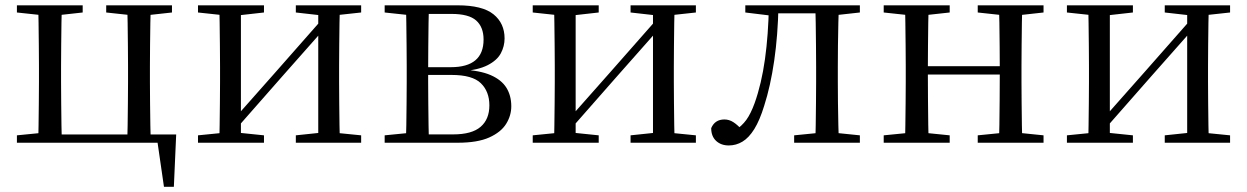

<svg xmlns="http://www.w3.org/2000/svg" viewBox="-20 -536 4684 721"><path d="M123.1 0Q124.3 -24.4 124.8 -65.3Q125.3 -106.3 125.8 -150.3Q126.3 -194.3 126.3 -228.5V-288.3Q126.3 -321.7 125.8 -365.7Q125.3 -409.7 124.8 -450.7Q124.3 -491.8 123.1 -516H212.3Q211.3 -491.8 210.8 -450.7Q210.3 -409.7 209.8 -365.7Q209.3 -321.7 209.3 -288.3V-228.5Q209.3 -194.3 209.8 -150.3Q210.3 -106.3 210.8 -65.3Q211.3 -24.4 212.3 0ZM457.8 0Q458.8 -24.4 459.3 -65.3Q459.8 -106.3 460.3 -150.3Q460.8 -194.3 460.8 -228.5V-288.3Q460.8 -321.7 460.3 -365.7Q459.8 -409.7 459.3 -450.7Q458.8 -491.8 457.8 -516H546.2Q545.2 -491.8 544.6 -450.7Q544 -409.7 543.5 -365.7Q543 -321.7 543 -288.3V-228.5Q543 -194.3 543.5 -150.3Q544 -106.3 544.6 -65.3Q545.2 -24.4 546.2 0ZM595.7 165.4 567.7 -27.9 603.9 0H166.8V-31.1H641.6L632.9 165.4ZM43.5 -489.1V-516H290.5V-489.1L184.7 -477.4H152.7ZM378.8 -489.1V-516H625.8V-489.1L519.6 -477.4H487.2ZM43.5 0V-27.8L152.7 -38.6H167V0Z M723.5 0V-27.8L831.7 -38.6H866.3L971.3 -27.8V0ZM1090.9 0V-27.8L1193.6 -38.6H1228L1336.2 -27.8V0ZM803.1 0Q804.3 -24.4 804.8 -65.3Q805.3 -106.3 805.8 -150.3Q806.3 -194.3 806.3 -228.5V-288.3Q806.3 -321.7 805.8 -365.7Q805.3 -409.7 804.8 -450.7Q804.3 -491.8 803.1 -516H884.7V0ZM862.1 -46.9 826.9 -65.8H838.3L1015.2 -265.6L1196 -470.9L1229.7 -451H1218.4L1040.1 -249.4ZM1175.1 0V-516H1256.4Q1255.4 -491.8 1254.9 -450.7Q1254.4 -409.7 1253.9 -365.7Q1253.4 -321.7 1253.4 -288.3V-228.5Q1253.4 -194.3 1253.9 -150.3Q1254.4 -106.3 1254.9 -65.3Q1255.4 -24.4 1256.4 0ZM723.5 -489.1V-516H971.3V-489.1L867.1 -477.4H832.7ZM1090.9 -489.1V-516H1336.2V-489.1L1228.8 -477.4H1194.4Z M1424.5 0V-27.8L1533.7 -38.6L1547.2 -31.3H1681.6Q1751.8 -31.3 1784.7 -59.7Q1817.7 -88.1 1817.7 -140.4Q1817.7 -192.3 1785.8 -223.4Q1754 -254.6 1675.6 -254.6H1547.2V-283.7H1673Q1795.9 -283.7 1795.9 -387.5Q1795.9 -434.3 1768.2 -459Q1740.4 -483.7 1676 -483.7H1547.2L1533.7 -477.4L1424.5 -489.1V-516H1698.6Q1791.5 -516 1833.2 -482.3Q1874.8 -448.6 1874.8 -391.7Q1874.8 -362.3 1860.7 -335.8Q1846.5 -309.3 1811.1 -291.2Q1775.7 -273.1 1711.5 -267.5L1714.1 -274.5Q1781.6 -271.7 1822.4 -254Q1863.1 -236.3 1881.6 -206.6Q1900 -177 1900 -136.9Q1900 -101.9 1880.6 -70.8Q1861.2 -39.6 1817.2 -19.8Q1773.2 0 1698.6 0ZM1504.1 0Q1505.3 -24.4 1505.8 -65.3Q1506.3 -106.3 1506.8 -150.3Q1507.3 -194.3 1507.3 -228.5V-288.3Q1507.3 -321.7 1506.8 -365.7Q1506.3 -409.7 1505.8 -450.7Q1505.3 -491.8 1504.1 -516H1590.8Q1589.8 -491.8 1589.3 -450.2Q1588.8 -408.7 1588.3 -361.2Q1587.8 -313.7 1587.8 -272V-228.5Q1587.8 -194.3 1588.3 -150.3Q1588.8 -106.3 1589.3 -65.3Q1589.8 -24.4 1590.8 0Z M1980.5 0V-27.8L2088.7 -38.6H2123.3L2228.3 -27.8V0ZM2347.9 0V-27.8L2450.6 -38.6H2485L2593.2 -27.8V0ZM2060.1 0Q2061.3 -24.4 2061.8 -65.3Q2062.3 -106.3 2062.8 -150.3Q2063.3 -194.3 2063.3 -228.5V-288.3Q2063.3 -321.7 2062.8 -365.7Q2062.3 -409.7 2061.8 -450.7Q2061.3 -491.8 2060.1 -516H2141.7V0ZM2119.1 -46.9 2083.9 -65.8H2095.3L2272.2 -265.6L2453 -470.9L2486.7 -451H2475.4L2297.1 -249.4ZM2432.1 0V-516H2513.4Q2512.4 -491.8 2511.9 -450.7Q2511.4 -409.7 2510.9 -365.7Q2510.4 -321.7 2510.4 -288.3V-228.5Q2510.4 -194.3 2510.9 -150.3Q2511.4 -106.3 2511.9 -65.3Q2512.4 -24.4 2513.4 0ZM1980.5 -489.1V-516H2228.3V-489.1L2124.1 -477.4H2089.7ZM2347.9 -489.1V-516H2593.2V-489.1L2485.8 -477.4H2451.4Z M2716.7 10.2Q2687.6 10.2 2669.1 -7Q2650.7 -24.2 2650.7 -54.8Q2657.7 -71.3 2670.1 -79.3Q2682.4 -87.4 2700.3 -87.4Q2718.3 -87.4 2734.3 -77Q2750.4 -66.6 2768.6 -45.9V-35.9H2740V-46.1Q2765.7 -62.7 2782.5 -85.7Q2799.2 -108.6 2813.9 -149.1Q2839.7 -221.4 2852.6 -313.7Q2865.5 -406.1 2867.3 -516H2903.4Q2901.2 -403.6 2887.3 -308Q2873.4 -212.4 2849.6 -138.5Q2833 -84.3 2812.6 -51.4Q2792.2 -18.6 2768.2 -4.2Q2744.3 10.2 2716.7 10.2ZM2778.8 -489.1V-516H2882V-477.4H2874.8ZM2883.8 -486V-516H3074.9V-486ZM2962.2 0V-27.8L3070.9 -38.6H3103.3L3209 -27.8V0ZM3041.7 0Q3042.7 -24.4 3043.2 -65.3Q3043.7 -106.3 3044.2 -150.3Q3044.7 -194.3 3044.7 -228.5V-288.3Q3044.7 -321.7 3044.2 -365.7Q3043.7 -409.7 3043.2 -450.7Q3042.7 -491.8 3041.7 -516H3130.2Q3129.2 -491.8 3128.2 -450.7Q3127.2 -409.7 3126.7 -365.7Q3126.2 -321.7 3126.2 -288.3V-228.5Q3126.2 -194.3 3126.7 -150.3Q3127.2 -106.3 3128.2 -65.3Q3129.2 -24.4 3130.2 0ZM3085.5 -477.4V-516H3209V-489.1L3103.3 -477.4Z M3378.1 0Q3379.3 -24.4 3379.8 -65.4Q3380.3 -106.3 3380.8 -150.3Q3381.3 -194.3 3381.3 -228.5V-288.3Q3381.3 -321.7 3380.8 -365.7Q3380.3 -409.8 3379.8 -450.8Q3379.3 -491.8 3378.1 -516H3467.3Q3466.3 -491.7 3465.8 -450.1Q3465.3 -408.6 3464.8 -363Q3464.3 -317.5 3464.3 -279.8V-260.2Q3464.3 -210.2 3464.8 -159.3Q3465.3 -108.5 3465.8 -66.4Q3466.3 -24.3 3467.3 0ZM3730.4 0Q3732.4 -24.3 3732.9 -66.4Q3733.4 -108.5 3733.9 -159.3Q3734.4 -210.2 3734.4 -260.2V-279.8Q3734.4 -317.4 3733.9 -363.1Q3733.4 -408.7 3732.9 -450.2Q3732.4 -491.7 3730.4 -516H3818.9Q3817.9 -491.7 3817.4 -450.7Q3816.9 -409.7 3816.4 -365.7Q3815.9 -321.7 3815.9 -288.3V-228.5Q3815.9 -194.3 3816.4 -150.3Q3816.9 -106.3 3817.4 -65.4Q3817.9 -24.4 3818.9 0ZM3298.5 0V-27.8L3407.7 -38.6H3439.7L3546.3 -27.8V0ZM3298.5 -489.1V-516H3546.3V-489.1L3439.7 -477.4H3407.7ZM3651.6 0V-27.8L3759.8 -38.6H3792.8L3898.7 -27.8V0ZM3651.6 -489.1V-516H3898.7V-489.1L3792.8 -477.4H3759.8ZM3422 -256V-287.5H3774.9V-256Z M3986.5 0V-27.8L4094.7 -38.6H4129.3L4234.3 -27.8V0ZM4353.9 0V-27.8L4456.6 -38.6H4491L4599.2 -27.8V0ZM4066.1 0Q4067.3 -24.4 4067.8 -65.3Q4068.3 -106.3 4068.8 -150.3Q4069.3 -194.3 4069.3 -228.5V-288.3Q4069.3 -321.7 4068.8 -365.7Q4068.3 -409.7 4067.8 -450.7Q4067.3 -491.8 4066.1 -516H4147.7V0ZM4125.1 -46.9 4089.9 -65.8H4101.3L4278.2 -265.6L4459 -470.9L4492.7 -451H4481.4L4303.1 -249.4ZM4438.1 0V-516H4519.4Q4518.4 -491.8 4517.9 -450.7Q4517.4 -409.7 4516.9 -365.7Q4516.4 -321.7 4516.4 -288.3V-228.5Q4516.4 -194.3 4516.9 -150.3Q4517.4 -106.3 4517.9 -65.3Q4518.4 -24.4 4519.4 0ZM3986.5 -489.1V-516H4234.3V-489.1L4130.1 -477.4H4095.7ZM4353.9 -489.1V-516H4599.2V-489.1L4491.8 -477.4H4457.4Z"/></svg>

Font: Noto Serif JP
Style: Regular
Weight: 200
Designer: Ryoko NISHIZUKA 西塚涼子 (kana & ideographs); Frank Grießhammer (Latin, Greek & Cyrillic); Wenlong ZHANG 张文龙 (bopomofo); San
Foundry: Adobe
Version: Version 2.001;hotconv 1.1.0;makeotfexe 2.6.0